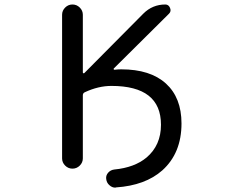

<svg xmlns="http://www.w3.org/2000/svg" viewBox="-20 -775 1040 859"><path d="M522.5 -464.8Q652.3 -464.8 722.2 -401.4Q792 -337.9 792 -222.7Q792 -89.8 706.1 -12.7Q629.9 54.7 499 63.5Q497.1 64.5 496.1 64.5Q481.4 64.5 469.7 53.7Q457 43 455.1 25.4Q453.1 9.8 463.9 -2.4Q474.6 -14.6 491.2 -16.6Q582 -25.4 635.7 -70.3Q700.2 -125 700.2 -216.8Q700.2 -390.6 478.5 -390.6Q419.9 -390.6 359.4 -362.3Q350.6 -358.4 350.6 -348.6V-66.4Q350.6 -47.9 336.9 -34.2Q323.2 -20.5 304.2 -20.5Q285.2 -20.5 271.5 -34.2Q257.8 -47.9 257.8 -66.4V-709Q257.8 -727.5 271.5 -741.2Q285.2 -754.9 304.2 -754.9Q323.2 -754.9 336.9 -741.2Q350.6 -727.5 350.6 -709V-451.2Q350.6 -448.2 353 -447.3Q355.5 -446.3 357.4 -448.2L621.1 -713.9Q662.1 -754.9 719.7 -754.9Q734.4 -754.9 740.7 -739.7Q747.1 -724.6 736.3 -713.9L489.3 -468.8Q487.3 -466.8 488.8 -464.8Q490.2 -462.9 492.2 -462.9Q506.8 -464.8 522.5 -464.8Z"/></svg>

Font: Rounded-X Mgen+ 1mn regular
Style: Regular
Weight: 400
Designer: [Source Han Sans]
Ryoko NISHIZUKA  (kana & ideographs); Paul D. Hunt (Latin, Greek & Cyrillic); Wenlong ZHANG  (bopomofo
Version: Version 1.059.20150602